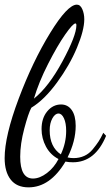

<svg xmlns="http://www.w3.org/2000/svg" viewBox="-30 -734 477 827"><path d="M-10 -53Q-10 -148 50.5 -309Q111 -470 186 -592Q261 -714 301 -714Q316 -714 324.5 -694.5Q333 -675 333 -651Q333 -604 301.5 -528.5Q270 -453 215.5 -378.5Q161 -304 105 -270Q92 -246 74.5 -180Q57 -114 57 -59Q57 35 112 35Q141 35 172 11.5Q203 -12 222 -49Q187 -67 168 -102.5Q149 -138 149 -178Q149 -225 173.5 -254.5Q198 -284 233 -284Q262 -284 279 -260Q296 -236 296 -192Q296 -126 261 -56Q273 -53 287 -53Q312 -53 333 -62.5Q354 -72 369.5 -91Q385 -110 394.5 -124.5Q404 -139 415 -162L427 -149Q380 -35 284 -35Q267 -35 252 -38Q186 73 93 73Q42 73 16 39.5Q-10 6 -10 -53ZM116 -309Q180 -360 239.5 -470.5Q299 -581 299 -625Q299 -633 295 -633Q284 -633 250.5 -585Q217 -537 177 -458.5Q137 -380 116 -309ZM184 -173Q184 -101 232 -69Q255 -118 255 -170Q255 -204 245.5 -224.5Q236 -245 222 -245Q207 -245 195.5 -224Q184 -203 184 -173Z"/></svg>

Font: DancingScriptRegular
Style: Regular
Weight: 400
Designer: Pablo Impallari
Foundry: Pablo Impallari. www.impallari.com
Version: Version 1.002